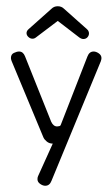

<svg xmlns="http://www.w3.org/2000/svg" viewBox="-20 -455 360 615"><path d="M15 -269Q15 -281 24.5 -285.5Q34 -290 41 -290Q54 -290 60 -275L144 -65Q151 -50 163 -50Q166 -50 170 -51Q174 -52 175 -56L260 -274Q266 -290 280 -290Q288 -290 296.5 -284Q305 -278 305 -269Q305 -265 303 -259L145 124Q139 140 125 140Q117 140 108.5 134Q100 128 100 119Q100 113 102 109L149 5Q138 5 130 -1.5Q122 -8 119 -15L17 -260Q15 -266 15 -269ZM84 -331Q77 -331 71 -336.5Q65 -342 65 -349Q65 -356 72 -362L145 -427Q153 -435 165 -435Q177 -435 185 -427L258 -362Q265 -356 265 -348Q265 -341 260 -335.5Q255 -330 247 -330Q241 -330 234 -335L165 -388L95 -335Q90 -331 84 -331Z"/></svg>

Font: Dongle Light
Style: Regular
Weight: 300
Designer: Yanghee Ryu
Foundry: Yanghee Ryu
Version: Version 2.000